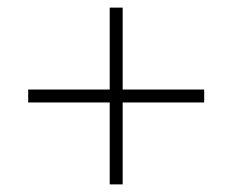

<svg xmlns="http://www.w3.org/2000/svg" viewBox="-20 -605 610 504"><path d="M302 -370H516V-336H302V-121H268V-336H54V-370H268V-585H302Z"/></svg>

Font: Noto Sans Thai ExtraLight
Style: Regular
Weight: 200
Designer: Monotype Design Team
Foundry: Monotype Imaging Inc.
Version: Version 2.001; ttfautohint (v1.8.4.7-5d5b)